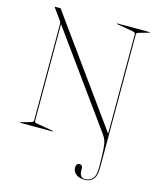

<svg xmlns="http://www.w3.org/2000/svg" viewBox="-133 -794 924 1110"><g transform="rotate(15 329.5 -239.0)"><path d="M513.5 -61 116 -612V-34Q116 -23.5 128 -21L228 -4Q232 -2.5 232 -2Q232 0 229 0H37Q34 0 34 -2Q34 -2.5 38 -4L98 -21Q105 -23.5 107.5 -25.5Q110 -27.5 110 -34V-608Q110 -616.5 109 -620.8Q108 -625 101 -634L57 -695Q55 -698.5 55 -699Q55 -700 58 -700H88Q92 -700 93.8 -695.8Q95.5 -691.5 102 -683L543 -70.5V-666Q543 -676 529 -679L431 -696Q427 -697.5 427 -698Q427 -700 430 -700H622Q625 -700 625 -698Q625 -697.5 621 -696L561 -679Q549 -676.5 549 -666V132Q549 182 530 202Q511 222 481 222Q446.5 222 427.8 206.5Q409 191 409 169Q409 142 429 142Q448 142 448 164V173Q448 217.5 481 217.5Q507.5 217.5 525.2 199.8Q543 182 543 132Q543 63 540.5 27.2Q538 -8.5 531.8 -26.8Q525.5 -45 513.5 -61Z"/></g></svg>

Font: Fraunces 144pt S000 Thin
Style: Regular
Weight: 100
Version: Version 1.000; ttfautohint (v1.8.3)